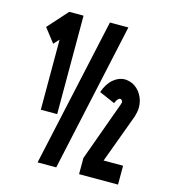

<svg xmlns="http://www.w3.org/2000/svg" viewBox="-108 -807 796 895"><g transform="rotate(15 290.0 -360.0)"><path d="M312 -720H401L245 -3H155ZM185 -244H106V-582L82 -556L30 -623L116 -719H185ZM461 -368Q466 -382 453 -389L454 -388Q448 -391 440.5 -383.5Q433 -376 428 -362L352 -395Q366 -437 392.5 -459.5Q419 -482 448 -482Q464 -482 485 -474Q513 -460 529 -432.5Q545 -405 545 -372Q545 -352 538 -332H539L450 -91H544V0H356V-78Z"/></g></svg>

Font: Berliner Wand
Style: Regular
Weight: 400
Designer: Peter Wiegel
Foundry: Peter Wiegel
Version: Version 1.000